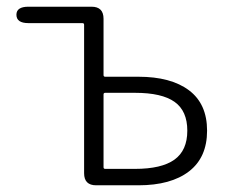

<svg xmlns="http://www.w3.org/2000/svg" viewBox="-20 -553 686 573"><path d="M267 0Q231 0 231 -36V-479Q231 -484 226 -484H65Q29 -484 29 -509Q29 -533 65 -533H253Q289 -533 289 -497V-329Q289 -324 294 -324H393Q490 -324 544 -283.5Q598 -243 598 -163Q598 -83 544 -41.5Q490 0 393 0ZM289 -54Q289 -49 294 -49H383Q462 -49 500.5 -76.5Q539 -104 539 -163Q539 -222 501 -249Q463 -276 383 -276H294Q289 -276 289 -271Z"/></svg>

Font: Resource Han Rounded CN Light
Style: Regular
Weight: 300
Designer: Cyano Hao (round all glyphs); Ryoko NISHIZUKA 西塚涼子 (kana, bopomofo & ideographs); Paul D. Hunt (Latin, Greek & Cyrillic)
Foundry: Cyano Hao
Version: 0.990